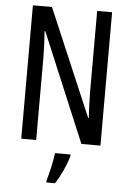

<svg xmlns="http://www.w3.org/2000/svg" viewBox="-61 -810 692 1024"><g transform="rotate(5 284.5 -297.5)"><path d="M497 -51V-765H417V-337C417 -299 419 -251 422 -192H419L175 -765H73V-51H153V-489C153 -530 151 -578 147 -633H151L395 -51ZM342 20V10H259C255 50 238 123 227 159V170H273C300 130 328 69 342 20Z"/></g></svg>

Font: Noto Sans Tamil UI ExtraCondensed
Style: Regular
Weight: 400
Width: 2
Designer: Jelle Bosma - Monotype Design Team
Foundry: Monotype Imaging Inc.
Version: Version 2.004